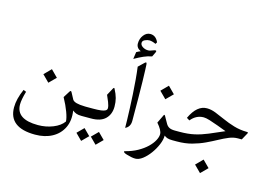

<svg xmlns="http://www.w3.org/2000/svg" viewBox="-114 -945 1995 1401"><g transform="rotate(15 883.0 -244.5)"><path d="M235.4 -273.6 184.5 -222.2 235.4 -171.3 286.4 -222.2ZM443.7 -98.6Q436 -111.5 416.9 -148.5Q413.3 -155.5 409.4 -155.3Q405.6 -155.1 401.2 -148.1L370.4 -99Q400.1 -44.7 416 -1.1Q432 42.5 433.1 68.6Q407.4 104.9 354.2 126Q301.1 147 241.7 147Q159.5 147 118.3 119Q77 90.9 77 34.5Q77 -1.1 95.7 -65.3L74.8 -74.1Q40.3 3.7 40.3 66.4Q40.3 143 90.2 181.3Q140.1 219.7 239.5 219.7Q313.2 219.7 367.4 190.1Q421.7 160.6 448.1 106.2Q474.5 51.7 463.1 -22.4Q476.7 -11.4 491.9 -5.7Q507.2 0 532.5 0H544.6Q551.9 0 553.4 -8.8Q554.8 -17.6 554.8 -34.8V-37.4Q554.8 -55 553.4 -63.8Q551.9 -72.6 544.6 -73L536.1 -73.3Q497.2 -74.1 474.3 -80.3Q451.4 -86.5 443.7 -98.6Z M540.5 -73Q529.2 -73 526.6 -64.2Q524 -55.4 524 -38.1V-34.5Q524 -17.6 526.4 -8.8Q528.8 0 540.5 0H601.8Q675.1 0.7 711.2 -34.3Q747.3 -69.3 747.3 -128Q747.3 -161.7 739.6 -190.7Q731.9 -219.7 713.2 -254.9Q711.4 -258.9 708.5 -258.9Q705.9 -258.9 701.9 -252.3L672.2 -197.3Q681.7 -177.5 692.7 -149.1Q703.7 -120.6 703.7 -104.5Q703.7 -92.4 692.9 -85.6Q682.1 -78.8 659.3 -75.9Q636.6 -73 600.7 -73ZM528.1 128.3 576.5 176.8 624.9 128.3 576.5 79.9ZM637 128.3 685.4 176.8 733.8 128.3 685.4 79.9Z M862.1 1.8Q880.5 -6.2 890 -22.2Q899.5 -38.1 899.5 -60.9Q899.5 -160.2 898.8 -234.3Q898.1 -308.4 897 -359.6Q895.9 -410.7 894.6 -441.5Q893.3 -472.3 892.6 -485.1Q892.2 -492.1 890.7 -495.4Q889.3 -498.7 886.3 -498.7Q882.7 -498.7 877.2 -493.6L835 -453.2Q840.9 -410.3 845.4 -357Q850 -303.6 853.1 -248.3Q856.3 -192.9 858.3 -142.5Q860.3 -92 861.2 -53.9Q862.1 -15.8 862.1 1.8ZM792.4 -617.2Q792.4 -583.8 827.3 -567.7Q819.2 -564.4 811.3 -560.7Q803.4 -557 796.8 -552.6L789.1 -499.4Q825.8 -520.4 856.1 -533.7Q886.3 -547.1 917.5 -552.6L934.4 -587.5Q936.9 -592.6 936.9 -596.3Q936.9 -601.8 930.3 -601.8Q924.8 -601.8 914.2 -597.7Q901 -593 893.5 -590.4Q886 -587.8 877.2 -587.8Q854.4 -587.8 835.9 -599.7Q817.4 -611.7 817.4 -628.5Q817.4 -644.7 835.4 -652.7Q853.3 -660.8 868.4 -660.8Q888.2 -660.8 917.5 -647.6L925.6 -661.2Q905.4 -707.7 863.2 -707.7Q834.3 -707.7 813.3 -680.8Q792.4 -653.8 792.4 -617.2Z M1091.3 -378.1 1040.3 -326.7 1091.3 -275.8 1142.3 -326.7ZM1228.1 0Q1239.1 0 1239.1 -34.8V-37.4Q1239.1 -55.4 1237.3 -64.2Q1235.4 -73 1228.1 -73H1218.9Q1191.1 -73 1175.8 -80.7Q1160.6 -88.4 1151.1 -104.1Q1143.4 -117 1135.3 -132Q1127.2 -147 1120.6 -158.4Q1114 -168.7 1110 -160.2L1079.2 -96.1Q1120.6 -49.1 1120.6 -19.4Q1120.6 1.8 1106.5 28.4Q1092.4 55 1064.7 81.8Q1037 108.5 996.5 131.1Q956 153.6 903.6 166.9Q897 168.7 899.9 173.8Q901 175.7 903 177.3Q905 179 908.1 180.6Q911.3 182.3 915.3 183.9Q919.3 185.6 924.5 187Q945 192.9 960.4 196.2Q975.8 199.5 991.2 199.5Q1017.6 199.5 1046.2 177.5Q1074.8 155.5 1099.6 121.4Q1124.3 87.3 1139.9 49.9Q1155.5 12.5 1155.5 -18.7Q1166.1 -9.5 1180.2 -4.8Q1194.4 0 1218.9 0Z M1475.2 77 1424.3 128.3 1475.2 179.3 1526.2 128.3ZM1224.4 -73Q1213.1 -73 1210.5 -64.2Q1207.9 -55.4 1207.9 -38.1V-34.5Q1207.9 -17.6 1210.3 -8.8Q1212.7 0 1224.4 0H1252.3Q1313.9 0 1364.9 -13.9Q1415.8 -27.9 1459.1 -48.2Q1502.4 -68.6 1539.6 -88.9Q1576.8 -109.3 1610.6 -123.2Q1644.3 -137.1 1676.9 -137.1H1705.9L1734.5 -188.9Q1737.1 -193.3 1736.3 -196.6Q1735.2 -199.5 1729 -199.5Q1674.4 -200.2 1628.3 -214.2Q1582.3 -228.1 1542.9 -245.9Q1503.5 -263.7 1469 -277.2Q1434.5 -290.8 1403 -290.8Q1365.6 -290.8 1334.6 -264.9Q1303.6 -239.1 1278.7 -185.6L1300.7 -172Q1320.1 -196.2 1344.2 -208.5Q1368.2 -220.8 1397.1 -220.8Q1414 -220.8 1444.1 -211.6Q1474.1 -202.4 1509.4 -189.2Q1544.6 -176 1575.7 -164.3Q1511.2 -136 1462.4 -115.5Q1413.6 -95 1365.1 -84Q1316.5 -73 1252.3 -73Z"/></g></svg>

Font: Parastoo
Style: Regular
Weight: 400
Foundry: Saber Rastikerdar (saber.rastikerdar@gmail.com)
Version: Version 3.000